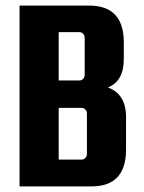

<svg xmlns="http://www.w3.org/2000/svg" viewBox="-20 -667 517 687"><path d="M366 -354C404 -369 423 -403 423 -456V-515C423 -603 382 -647 299 -647H50V0H307C390 0 431 -44 431 -132V-248C431 -303 409 -339 366 -354ZM264 -552C275 -552 283 -543 283 -532V-399C283 -388 275 -379 264 -379H190V-552ZM291 -116C291 -105 283 -96 272 -96H190V-281H272C283 -281 291 -272 291 -261Z"/></svg>

Font: sklik
Style: Regular
Weight: 400
Designer: Joe Prince
Foundry: Joe Prince
Version: Version 1.001